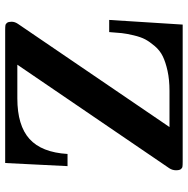

<svg xmlns="http://www.w3.org/2000/svg" viewBox="-12 -714 726 742"><g transform="rotate(-90 351.0 -343.0)"><path d="M64 -26Q64 -40 72 -52L472 -639H342Q237 -639 185 -592Q133 -545 127 -445H80L92 -686H606Q619 -686 624.5 -685Q630 -684 634 -678.5Q638 -673 638 -661Q638 -649 630 -637L231 -51H371Q414 -51 448 -58.5Q482 -66 504.5 -77Q527 -88 544 -108Q561 -128 570 -145Q579 -162 585.5 -189.5Q592 -217 594 -235.5Q596 -254 598 -284H645L627 0H96Q83 0 77.5 -1Q72 -2 68 -7.5Q64 -13 64 -26Z"/></g></svg>

Font: CMU Serif
Style: Bold
Weight: 700
Version: Version 0.7.0